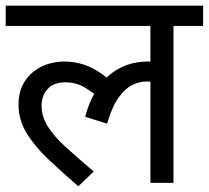

<svg xmlns="http://www.w3.org/2000/svg" viewBox="-20 -642 733 674"><path d="M0 -551V-622H693V-551H589V0H508V-377L552 -341Q535 -351 520.5 -353.5Q506 -356 494 -356Q470 -356 445 -344Q420 -332 397 -300.5Q374 -269 356 -208L279 -232Q304 -327 361.5 -376.5Q419 -426 499 -426Q516 -426 533 -423Q550 -420 562 -416L565 -394L508 -413V-551ZM337 -292Q306 -318 276.5 -335.5Q247 -353 209 -353Q169 -353 147.5 -330Q126 -307 126 -271Q126 -233 147.5 -198.5Q169 -164 210 -126.5Q251 -89 309 -40L255 12Q197 -38 149 -83.5Q101 -129 73 -175.5Q45 -222 45 -275Q45 -315 59.5 -343.5Q74 -372 97.5 -390.5Q121 -409 149 -417.5Q177 -426 204 -426Q237 -426 265 -418Q293 -410 319 -394.5Q345 -379 369 -357Z"/></svg>

Font: Noto Sans Ambassadori
Style: Regular
Weight: 400
Designer: Monotype Design Team
Foundry: Monotype Imaging Inc.
Version: Version 2.013